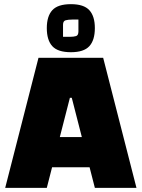

<svg xmlns="http://www.w3.org/2000/svg" viewBox="-20 -903 681 923"><path d="M5 0 165 -625H476L636 0H436L325 -433H316L205 0ZM122 -99V-244H519V-99ZM321 -652Q258 -652 231.5 -681Q205 -710 205 -768Q205 -825 231.5 -854Q258 -883 321 -883Q383 -883 409.5 -854Q436 -825 436 -768Q436 -710 409.5 -681Q383 -652 321 -652ZM283 -726H315Q334 -726 345.5 -729.5Q357 -733 357 -752V-809H328Q308 -809 295.5 -805.5Q283 -802 283 -784Z"/></svg>

Font: Changa ExtraBold
Style: Regular
Weight: 800
Designer: Eduardo Rodriguez Tunni
Foundry: Eduardo Rodriguez Tunni
Version: Version 3.002; ttfautohint (v1.8.2)